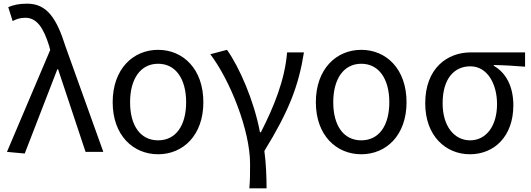

<svg xmlns="http://www.w3.org/2000/svg" viewBox="-20 -829 2900 1048"><path d="M115 9 293 -451H297L447 0H544L338 -574C289 -730 236 -809 128 -809C80 -809 51 -801 25 -790L49 -714C68 -724 88 -732 118 -732C180 -732 217 -679 248 -579L254 -556L18 0Z M843 13C979 13 1090 -90 1090 -271C1090 -453 979 -557 843 -557C707 -557 595 -453 595 -271C595 -90 707 13 843 13ZM843 -63C746 -63 690 -144 690 -271C690 -397 746 -481 843 -481C940 -481 996 -397 996 -271C996 -144 940 -63 843 -63Z M1341 199H1435C1435 137 1432 60 1423 -5C1557 -223 1610 -360 1639 -543H1547C1535 -392 1474 -244 1404 -107H1399C1367 -278 1287 -462 1219 -557L1128 -533C1237 -389 1345 -116 1345 65C1345 125 1345 150 1341 199Z M1952 13C2088 13 2199 -90 2199 -271C2199 -453 2088 -557 1952 -557C1816 -557 1704 -453 1704 -271C1704 -90 1816 13 1952 13ZM1952 -63C1855 -63 1799 -144 1799 -271C1799 -397 1855 -481 1952 -481C2049 -481 2105 -397 2105 -271C2105 -144 2049 -63 1952 -63Z M2545 13C2678 13 2782 -85 2782 -254C2782 -357 2742 -432 2675 -470V-474C2735 -473 2785 -470 2846 -465V-543H2549C2421 -543 2301 -456 2301 -265C2301 -86 2414 13 2545 13ZM2546 -63C2459 -63 2396 -141 2396 -265C2396 -402 2461 -467 2547 -467C2641 -467 2693 -370 2693 -261C2693 -139 2632 -63 2546 -63Z"/></svg>

Font: Source Han Sans TC
Style: Regular
Weight: 400
Designer: Ryoko NISHIZUKA 西塚涼子 (kana, bopomofo & ideographs); Paul D. Hunt (Latin, Greek & Cyrillic); Sandoll Communications 산돌커뮤니
Foundry: Adobe
Version: Version 2.002;hotconv 1.0.116;makeotfexe 2.5.65601